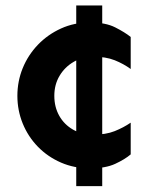

<svg xmlns="http://www.w3.org/2000/svg" viewBox="-20 -586 520 685"><path d="M252 78.1V-566.4H344.7V78.1ZM300.8 14.6Q245.1 14.6 197.8 -5.9Q150.4 -26.4 115.2 -62.5Q80.1 -98.6 61 -145.5Q42 -192.4 42 -244.1Q42 -295.9 61 -342.8Q80.1 -389.6 115.2 -426.3Q150.4 -462.9 197.8 -484.4Q245.1 -505.9 300.8 -505.9Q356.4 -505.9 391.1 -488.3Q425.8 -470.7 446.3 -454.1V-339.8Q420.9 -358.4 389.2 -371.1Q357.4 -383.8 311.5 -383.8Q274.4 -383.8 242.7 -365.2Q210.9 -346.7 192.4 -315.4Q173.8 -284.2 173.8 -244.1Q173.8 -204.1 191.4 -172.9Q209 -141.6 240.7 -123.5Q272.5 -105.5 311.5 -105.5Q357.4 -105.5 389.2 -118.2Q420.9 -130.9 446.3 -148.4V-35.2Q425.8 -17.6 391.1 -1.5Q356.4 14.6 300.8 14.6Z"/></svg>

Font: Sen
Style: Bold
Weight: 700
Designer: Kosal Sen, Philatype
Foundry: Philatype
Version: Version 2.000;gftools[0.9.31]